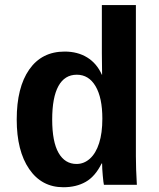

<svg xmlns="http://www.w3.org/2000/svg" viewBox="-20 -745 640 774"><path d="M398.9 0Q397 -7.3 394.3 -36.9Q391.6 -66.4 391.6 -85.9H389.6Q363.8 -33.7 325.7 -12Q287.6 9.8 235.4 9.8Q147.9 9.8 97.7 -63.5Q47.4 -136.7 47.4 -263.2Q47.4 -392.6 97.9 -464.8Q148.4 -537.1 240.7 -537.1Q293 -537.1 331.5 -513.4Q370.1 -489.7 390.6 -443.8H391.6L390.6 -530.8V-724.6H527.8V-115.2Q527.8 -66.4 531.7 0ZM392.6 -266.6Q392.6 -351.1 365.2 -397.5Q337.9 -443.8 289.6 -443.8Q240.7 -443.8 215.6 -398.2Q190.4 -352.5 190.4 -263.2Q190.4 -173.3 216.1 -128.7Q241.7 -84 288.6 -84Q318.8 -84 342.8 -105.7Q366.7 -127.4 379.6 -168Q392.6 -208.5 392.6 -266.6Z"/></svg>

Font: Liberation Mono
Style: Bold
Weight: 700
Monospace: yes
Designer: Steve Matteson
Foundry: Ascender Corporation
Version: Version 2.1.5